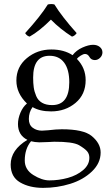

<svg xmlns="http://www.w3.org/2000/svg" viewBox="-20 -681 540 939"><path d="M246.1 -659.2Q283.2 -599.1 355 -519Q345.2 -504.9 332 -502Q273.9 -539.1 229 -585Q172.9 -528.8 125 -502Q111.8 -504.9 103 -519Q179.2 -603 213.9 -659.2Q231.9 -663.1 246.1 -659.2ZM318.8 -278.8Q318.8 -340.8 293.9 -374.5Q269 -408.2 222.2 -408.2Q142.1 -408.2 142.1 -301.8Q142.1 -273.9 145 -253.4Q147.9 -232.9 157 -211.4Q166 -189.9 185.5 -178.5Q205.1 -167 234.9 -167Q318.8 -167 318.8 -278.8ZM131.8 9.8Q101.1 46.9 101.1 104Q101.1 148.9 143.1 175Q185.1 201.2 221.2 201.2Q268.1 201.2 312 189Q356 176.8 386.5 150.9Q417 125 417 90.8Q417 71.8 406 58.8Q395 45.9 366.2 28.8Q335.4 11.7 245.1 12.2Q240.2 12.2 215.1 13.7Q189.9 15.1 171.9 15.1Q149.9 14.6 131.8 9.8ZM443.8 -387.2Q424.8 -387.2 416 -404.8Q408.2 -417 396 -417Q387.2 -417 374.5 -408.9Q361.8 -400.9 356 -393.1Q398.9 -349.1 398.9 -289.1Q398.9 -219.2 349.4 -177.7Q299.8 -136.2 230 -136.2Q174.8 -136.2 139.2 -157.2Q121.1 -132.3 121.1 -99.1Q121.1 -70.3 140.1 -56.2Q159.2 -42 185.1 -42L214.8 -43.9Q254.9 -48.8 282.2 -48.8Q388.2 -48.8 428.2 -16.1Q472.2 20 472.2 64.9Q472.2 116.7 429.7 157.5Q387.2 198.2 323.5 218Q259.8 237.8 190.9 237.8Q124 237.8 78.1 210.9Q32.2 184.1 32.2 124Q32.2 52.2 113.8 2.9Q67.9 -20 67.9 -74.2Q67.9 -101.1 79.8 -129.6Q91.8 -158.2 111.8 -174.8Q60.1 -224.6 60.1 -287.1Q60.1 -354 111.1 -396.5Q162.1 -439 231 -439Q293 -439 335 -411.1Q353 -435.1 383.1 -448.5Q413.1 -461.9 435.1 -461.9Q455.1 -461.9 468 -451.4Q481 -440.9 481 -424.8Q481 -409.7 469.5 -398.4Q458 -387.2 443.8 -387.2Z"/></svg>

Font: Linux Libertine Capitals
Style: Small Caps
Weight: 400
Designer: Philipp H. Poll
Foundry: Philipp H. Poll
Version: Version 5.1.3